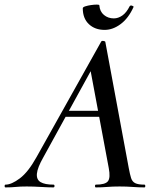

<svg xmlns="http://www.w3.org/2000/svg" viewBox="-58 -815 681 835"><path d="M-34 0Q-38 0 -38 -6Q-38 -12 -34 -12Q-8 -12 28.5 -39.5Q65 -67 101 -132L382 -634Q384 -638 391.5 -637Q399 -636 400 -633L502 -84Q507 -57 512 -41Q517 -25 530 -18.5Q543 -12 570 -12Q574 -12 574 -6Q574 0 570 0Q545 0 519 -2Q493 -4 462 -4Q432 -4 408 -2Q384 0 359 0Q355 0 355 -6Q355 -12 359 -12Q400 -12 411.5 -27Q423 -42 415 -84L333 -523L379 -583L130 -130Q105 -86 102.5 -60Q100 -34 118.5 -23Q137 -12 175 -12Q179 -12 179 -6Q179 0 174 0Q152 0 120 -2Q88 -4 58 -4Q29 -4 10.5 -2Q-8 0 -34 0ZM209 -307 224 -333H411L413 -307ZM397 -685Q355 -685 328.5 -710Q302 -735 302 -779Q302 -784 313 -787.5Q324 -791 338 -793Q352 -795 363 -795Q374 -795 374 -792Q376 -765 394 -750Q412 -735 437 -735Q456 -735 474 -747.5Q492 -760 506 -788Q510 -793 517 -790Q524 -787 523 -785Q501 -736 467 -710.5Q433 -685 397 -685Z"/></svg>

Font: Cormorant Light SemiBold
Style: Italic
Weight: 600
Italic angle: -10°
Version: Version 4.000